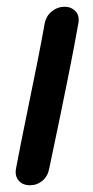

<svg xmlns="http://www.w3.org/2000/svg" viewBox="-20 -550 276 570"><path d="M69 0Q90 0 106 -13.5Q122 -27 126 -49Q194 -371 213 -483Q216 -505 203.5 -517.5Q191 -530 172 -530Q151 -530 133.5 -516Q116 -502 112 -477Q105 -437 92 -371Q78 -304 63 -228Q38 -106 28 -52Q23 -29 35 -14.5Q47 0 69 0Z"/></svg>

Font: Balsamiq Sans
Style: Italic
Weight: 400
Italic angle: -12°
Designer: Michael Angeles
Foundry: Balsamiq SRL
Version: Version 1.020; ttfautohint (v1.8.4.7-5d5b);gftools[0.9.26]